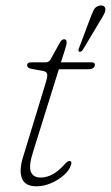

<svg xmlns="http://www.w3.org/2000/svg" viewBox="-20 -662 399 690"><path d="M137 -406.5 91.5 -415Q77.5 -418 77.5 -427.5Q77.5 -438 93 -438H144Q155.5 -438 161.5 -448L195.5 -509.5Q202 -521 210.5 -521Q219.5 -521 219.5 -509.5Q219.5 -505.5 217.8 -498.8Q216 -492 213.5 -483.5L199 -438H309Q321 -438 321 -429Q321 -413 293.5 -413H191.5L99.5 -118.5Q82.5 -65.5 90.8 -44.8Q99 -24 126.5 -24Q171 -24 214 -73.5Q224.5 -85 231.5 -83.5Q239.5 -81.5 235 -68.5Q229 -50 209.5 -32.5Q190 -15 163.5 -3.8Q137 7.5 111 7.5Q69.5 7.5 58.8 -21.2Q48 -50 62.5 -96.5L142 -357Q150.5 -383 149.8 -393.5Q149 -404 137 -406.5ZM303 -593Q310.5 -613 316.2 -625Q322 -637 334.5 -641Q344 -644 350.8 -641Q357.5 -638 358.5 -631.5Q359.5 -622.5 354 -611.5Q348.5 -600.5 340.5 -588L277 -482Q272 -475 265.5 -476Q262 -476.5 262 -480.5Q262 -484.5 263.5 -488Z"/></svg>

Font: Fraunces 72pt SuperSoft Thin
Style: Italic
Weight: 100
Italic angle: -16°
Version: Version 1.000;[b76b70a41]